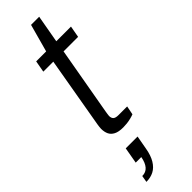

<svg xmlns="http://www.w3.org/2000/svg" viewBox="-320 -671 952 952"><g transform="rotate(-45 156.0 -194.5)"><path d="M142 11Q110 11 92 1.5Q74 -8 66.5 -24Q59 -40 59 -62Q59 -68 60 -75.5Q61 -83 62 -90L127 -465H57L68 -526H138L178 -672H235L209 -526H312L301 -465H199L136 -108Q135 -101 133.5 -92Q132 -83 132 -79Q132 -64 140 -56.5Q148 -49 168 -49H229L220 -3Q210 1 196 4.5Q182 8 168 9.5Q154 11 142 11ZM32 283 38 248Q64 248 79.5 230Q95 212 101 178H62L77 93H160L147 165Q140 206 124 232.5Q108 259 85 271Q62 283 32 283Z"/></g></svg>

Font: Archivo SemiBold Light
Style: Italic
Weight: 300
Italic angle: -10°
Version: Version 2.001